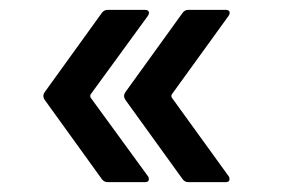

<svg xmlns="http://www.w3.org/2000/svg" viewBox="-20 -475 569 388"><path d="M163.1 -277.8 278.8 -119.1Q280.8 -117.2 280.8 -112.8Q280.8 -106.9 272.9 -106.9H198.2Q190.4 -106.9 186 -112.8L69.8 -273.9Q65.4 -281.2 69.8 -288.1L186 -449.2Q190.4 -455.1 198.2 -455.1H272.9Q278.8 -455.1 280.5 -451.7Q282.2 -448.2 278.8 -442.9L163.1 -284.2Q161.6 -281.2 163.1 -277.8ZM327.1 -277.8 441.9 -119.1Q443.8 -117.2 443.8 -112.8Q443.8 -106.9 436 -106.9H360.8Q353.5 -106.9 349.1 -112.8L232.9 -273.9Q228.5 -281.2 232.9 -288.1L349.1 -449.2Q353.5 -455.1 360.8 -455.1H436Q441.9 -455.1 443.6 -451.7Q445.3 -448.2 441.9 -442.9L327.1 -284.2Q325.7 -281.2 327.1 -277.8Z"/></svg>

Font: Gruenseis Font Medium
Style: Regular
Weight: 500
Designer: Jeremy Tribby
Foundry: Tribby Type
Version: Version 1.408;Glyphs 3.1.2 (3151)